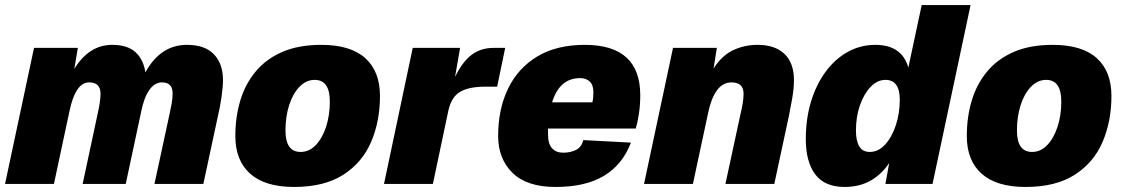

<svg xmlns="http://www.w3.org/2000/svg" viewBox="-21 -730 4458 762"><path d="M-1 0 114 -540H288L274 -457Q333 -552 424 -552Q484 -552 516 -523.5Q548 -495 556 -443Q616 -552 721 -552Q792 -552 828 -514.5Q864 -477 864 -412Q864 -385 858 -344Q852 -303 844 -270L786 0H592L652 -278Q657 -300 660.5 -320Q664 -340 664 -360Q664 -403 622 -403Q593 -403 572 -373.5Q551 -344 540 -290L478 0H307L369 -290Q373 -308 375.5 -326.5Q378 -345 378 -358Q378 -403 333 -403Q305 -403 285.5 -373.5Q266 -344 255 -290L193 0Z M1146 12Q1031 12 972 -40.5Q913 -93 913 -190Q913 -265 932.5 -330.5Q952 -396 993.5 -446Q1035 -496 1099.5 -524Q1164 -552 1254 -552Q1370 -552 1428.5 -499.5Q1487 -447 1487 -349Q1487 -249 1452 -167Q1417 -85 1341.5 -36.5Q1266 12 1146 12ZM1172 -127Q1206 -127 1232 -154Q1258 -181 1273 -226.5Q1288 -272 1288 -327Q1288 -413 1228 -413Q1194 -413 1167.5 -385.5Q1141 -358 1126.5 -312.5Q1112 -267 1112 -212Q1112 -127 1172 -127Z M1503 0 1617 -540H1805L1785 -425Q1815 -486 1851.5 -513Q1888 -540 1938 -540H1984L1952 -386H1904Q1840 -386 1805 -365.5Q1770 -345 1758 -289L1697 0Z M2184 12Q2070 12 2013 -44Q1956 -100 1956 -190Q1956 -297 1995.5 -378.5Q2035 -460 2111.5 -506Q2188 -552 2300 -552Q2520 -552 2520 -352Q2520 -315 2515 -280.5Q2510 -246 2502 -220H2154Q2154 -208 2154 -196Q2154 -159 2170 -141.5Q2186 -124 2214 -124Q2243 -124 2265 -135Q2287 -146 2294 -174L2483 -164Q2450 -77 2376.5 -32.5Q2303 12 2184 12ZM2281 -420Q2200 -420 2170 -324H2330Q2332 -332 2333 -342Q2334 -352 2334 -364Q2334 -393 2319.5 -406.5Q2305 -420 2281 -420Z M2535 0 2650 -540H2824L2811 -458Q2844 -510 2889 -531Q2934 -552 2985 -552Q3055 -552 3092.5 -516Q3130 -480 3130 -412Q3130 -379 3123 -339Q3116 -299 3110 -270L3052 0H2858L2918 -278Q2923 -298 2926.5 -319Q2930 -340 2930 -358Q2930 -403 2882 -403Q2847 -403 2824 -371Q2801 -339 2789 -280L2729 0Z M3331 12Q3252 12 3214.5 -38Q3177 -88 3177 -178Q3177 -258 3197.5 -326Q3218 -394 3255.5 -445Q3293 -496 3343.5 -524Q3394 -552 3453 -552Q3558 -552 3584 -462L3637 -710H3831L3680 0H3493L3508 -83Q3477 -37 3433 -12.5Q3389 12 3331 12ZM3431 -127Q3465 -127 3492 -156.5Q3519 -186 3534.5 -233.5Q3550 -281 3550 -334Q3550 -413 3493 -413Q3461 -413 3434.5 -385.5Q3408 -358 3392 -312.5Q3376 -267 3376 -212Q3376 -172 3389 -149.5Q3402 -127 3431 -127Z M4049 12Q3934 12 3875 -40.5Q3816 -93 3816 -190Q3816 -265 3835.5 -330.5Q3855 -396 3896.5 -446Q3938 -496 4002.5 -524Q4067 -552 4157 -552Q4273 -552 4331.5 -499.5Q4390 -447 4390 -349Q4390 -249 4355 -167Q4320 -85 4244.5 -36.5Q4169 12 4049 12ZM4075 -127Q4109 -127 4135 -154Q4161 -181 4176 -226.5Q4191 -272 4191 -327Q4191 -413 4131 -413Q4097 -413 4070.5 -385.5Q4044 -358 4029.5 -312.5Q4015 -267 4015 -212Q4015 -127 4075 -127Z"/></svg>

Font: Geist Black
Style: Italic
Weight: 900
Italic angle: -12°
Designer: Basement.studio, Andrés Briganti, Mateo Zaragoza
Foundry: Basement.studio, Vercel, Andrés Briganti, Guido Ferreyra, Mateo Zaragoza
Version: Version 1.500; ttfautohint (v1.8.4.7-5d5b)